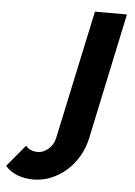

<svg xmlns="http://www.w3.org/2000/svg" viewBox="-258 -564 563 801"><g transform="rotate(5 23.5 -164.0)"><path d="M-88 196Q-124 196 -154.5 184.5Q-185 173 -206 149L-130 58Q-122 69 -108.5 74.5Q-95 80 -80 80Q-56 80 -35 61.5Q-14 43 -8 14L107 -524H241L129 4Q120 46 99 81.5Q78 117 48.5 142.5Q19 168 -16 182Q-51 196 -88 196Z"/></g></svg>

Font: PTCRaleway
Style: Bold Italic
Weight: 700
Italic angle: -12°
Designer: Matt McInerney, Pablo Impallari, Rodrigo Fuenzalida
Foundry: Matt McInerney, Pablo Impallari, Rodrigo Fuenzalida
Version: Version 3.000g; ttfautohint (v1.5) -l 8 -r 28 -G 28 -x 14 -D